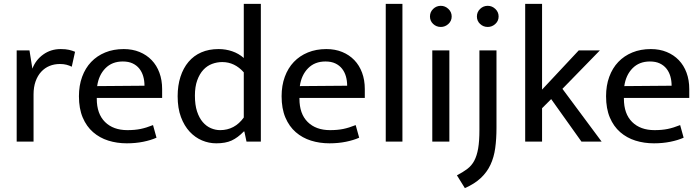

<svg xmlns="http://www.w3.org/2000/svg" viewBox="-20 -730 3610 990"><path d="M66 0V-470H132L147 -376Q164 -421 203 -449Q242 -477 293 -477Q319 -477 336 -473Q353 -469 367 -463L350 -386Q338 -392 323.5 -396Q309 -400 289 -400Q260 -400 235.5 -390Q211 -380 192.5 -360Q174 -340 163.5 -310.5Q153 -281 153 -243V0Z M816 -225H479V-221Q479 -143 521.5 -101Q564 -59 637 -59Q675 -59 704.5 -65Q734 -71 769 -85L787 -20Q758 -7 718.5 1Q679 9 634 9Q583 9 538.5 -5Q494 -19 460 -48.5Q426 -78 406.5 -124Q387 -170 387 -234Q387 -289 403.5 -334Q420 -379 450 -410.5Q480 -442 522.5 -459.5Q565 -477 618 -477Q663 -477 699.5 -462Q736 -447 762 -420Q788 -393 802 -355Q816 -317 816 -271ZM725 -288Q725 -314 718.5 -336.5Q712 -359 698.5 -376Q685 -393 664 -403Q643 -413 613 -413Q558 -413 523.5 -378Q489 -343 481 -286Z M1237 -710H1325V0H1251L1240 -52H1237Q1206 -20 1174.5 -5.5Q1143 9 1095 9Q1057 9 1021.5 -6Q986 -21 958 -51Q930 -81 913 -126.5Q896 -172 896 -234Q896 -289 910.5 -334Q925 -379 952 -411Q979 -443 1018 -460Q1057 -477 1107 -477Q1144 -477 1177.5 -465.5Q1211 -454 1237 -431ZM1237 -357Q1190 -410 1126 -410Q1099 -410 1073.5 -400.5Q1048 -391 1028.5 -370Q1009 -349 997 -316Q985 -283 985 -237Q985 -189 996 -155.5Q1007 -122 1025.5 -100.5Q1044 -79 1067.5 -69Q1091 -59 1115 -59Q1190 -59 1237 -124Z M1861 -225H1524V-221Q1524 -143 1566.5 -101Q1609 -59 1682 -59Q1720 -59 1749.5 -65Q1779 -71 1814 -85L1832 -20Q1803 -7 1763.5 1Q1724 9 1679 9Q1628 9 1583.5 -5Q1539 -19 1505 -48.5Q1471 -78 1451.5 -124Q1432 -170 1432 -234Q1432 -289 1448.5 -334Q1465 -379 1495 -410.5Q1525 -442 1567.5 -459.5Q1610 -477 1663 -477Q1708 -477 1744.5 -462Q1781 -447 1807 -420Q1833 -393 1847 -355Q1861 -317 1861 -271ZM1770 -288Q1770 -314 1763.5 -336.5Q1757 -359 1743.5 -376Q1730 -393 1709 -403Q1688 -413 1658 -413Q1603 -413 1568.5 -378Q1534 -343 1526 -286Z M1969 0V-710H2055V0Z M2209 0V-470H2297V0ZM2253 -591Q2230 -591 2213.5 -606.5Q2197 -622 2197 -645Q2197 -668 2213.5 -684Q2230 -700 2253 -700Q2275 -700 2292 -684Q2309 -668 2309 -645Q2309 -622 2292 -606.5Q2275 -591 2253 -591Z M2452 -470H2540V-71Q2540 -14 2533.5 33.5Q2527 81 2509 119.5Q2491 158 2459 188Q2427 218 2377 240L2336 174Q2367 158 2389.5 141Q2412 124 2425.5 98.5Q2439 73 2445.5 35.5Q2452 -2 2452 -60ZM2495 -591Q2472 -591 2455.5 -606.5Q2439 -622 2439 -645Q2439 -668 2455.5 -684Q2472 -700 2495 -700Q2517 -700 2534 -684Q2551 -668 2551 -645Q2551 -622 2534 -606.5Q2517 -591 2495 -591Z M2775 -172V0H2688V-710H2775V-268L2964 -470H3073L2880 -272L3082 0H2978L2822 -219Z M3534 -225H3197V-221Q3197 -143 3239.5 -101Q3282 -59 3355 -59Q3393 -59 3422.5 -65Q3452 -71 3487 -85L3505 -20Q3476 -7 3436.5 1Q3397 9 3352 9Q3301 9 3256.5 -5Q3212 -19 3178 -48.5Q3144 -78 3124.5 -124Q3105 -170 3105 -234Q3105 -289 3121.5 -334Q3138 -379 3168 -410.5Q3198 -442 3240.5 -459.5Q3283 -477 3336 -477Q3381 -477 3417.5 -462Q3454 -447 3480 -420Q3506 -393 3520 -355Q3534 -317 3534 -271ZM3443 -288Q3443 -314 3436.5 -336.5Q3430 -359 3416.5 -376Q3403 -393 3382 -403Q3361 -413 3331 -413Q3276 -413 3241.5 -378Q3207 -343 3199 -286Z"/></svg>

Font: Mukta Malar
Style: Regular
Weight: 400
Designer: Aadarsh Rajan, Girish Dalvi, Yashodeep Gholap
Foundry: Ek Type
Version: Version 2.538;PS 1.000;hotconv 16.6.51;makeotf.lib2.5.65220;